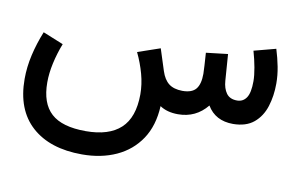

<svg xmlns="http://www.w3.org/2000/svg" viewBox="-68 -491 1335 867"><g transform="rotate(10 599.5 -57.0)"><path d="M747.6 0Q697.3 0 664.1 -22.5Q659.7 67.9 618.7 129.4Q577.6 190.9 508.8 222.4Q439.9 253.9 352.1 253.9Q204.6 253.9 121.3 179Q38.1 104 38.1 -37.1Q38.1 -91.8 51 -147.9Q64 -204.1 86.4 -259.3L180.2 -221.2Q162.1 -174.8 151.9 -128.2Q141.6 -81.5 141.6 -39.6Q141.6 56.2 191.7 101.8Q241.7 147.5 350.6 147.5Q456.5 147.5 510.5 97.4Q564.5 47.4 564.9 -58.6Q564.9 -104.5 552 -151.6Q539.1 -198.7 517.1 -244.6L619.6 -279.8L651.4 -180.7Q663.6 -143.1 686.3 -125.5Q709 -107.9 748.5 -107.4Q792.5 -107.4 810.8 -129.9Q829.1 -152.3 829.1 -199.7Q829.1 -210.4 827.4 -238Q825.7 -265.6 823.7 -295.4L923.3 -307.1L932.1 -186.5Q934.6 -150.9 950.4 -129.2Q966.3 -107.4 999.5 -107.4Q1026.9 -107.4 1042.2 -130.1Q1057.6 -152.8 1057.6 -206.1Q1057.6 -231.9 1051 -268.3Q1044.4 -304.7 1033.7 -341.8L1133.8 -368.2Q1146 -329.1 1153.6 -290Q1161.1 -251 1161.1 -213.4Q1161.1 -156.7 1145.8 -108.2Q1130.4 -59.6 1095 -30Q1059.6 -0.5 1000 0Q918.5 0 880.9 -63.5Q829.1 0 747.6 0Z"/></g></svg>

Font: Vazir Medium
Style: Medium
Weight: 500
Designer: Saber Rastikerdar
Foundry: Saber Rastikerdar
Version: Version 30.0.0